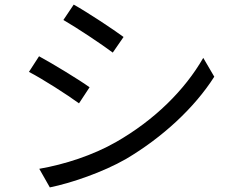

<svg xmlns="http://www.w3.org/2000/svg" viewBox="-20 -788 1040 836"><path d="M301 -768 256 -701C315 -667 423 -595 471 -559L518 -627C475 -659 360 -735 301 -768ZM150 -543 106 -475C166 -444 275 -374 324 -338L370 -408C326 -440 209 -511 150 -543ZM151 -53 197 28C290 9 428 -38 529 -96C688 -190 827 -319 913 -454L865 -536C784 -395 652 -265 486 -170C385 -112 261 -72 151 -53Z"/></svg>

Font: DAIFUKU Sans JP
Style: Regular
Weight: 400
Designer: Original font ‘Source Han Sans JP’ : Ryoko NISHIZUKA  (kana, bopomofo & ideographs); Paul D. Hunt (Latin, Greek & Cyrill
Foundry: Daifuku
Version: Version 1.001